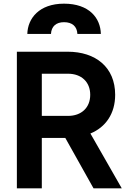

<svg xmlns="http://www.w3.org/2000/svg" viewBox="-20 -1027 701 1047"><path d="M72 0H208V-275H336L490 0H644L473 -299C556 -333 608 -407 608 -510C608 -661 501 -745 349 -745H72ZM129 -842H258C260 -883 286 -906 329 -906C374 -906 400 -883 402 -842H530C528 -929 466 -1007 329 -1007C193 -1007 131 -926 129 -842ZM208 -395V-625H351C424 -625 472 -580 472 -510C472 -440 424 -395 351 -395Z"/></svg>

Font: Mluvka
Style: Bold
Weight: 700
Designer: Modified by Jiří Krblich, Original typeface by Gumpita Rahayu
Foundry: Gumpita Rahayu & Jiří Krblich
Version: Version 2.000;Glyphs 3.1.1 (3134)